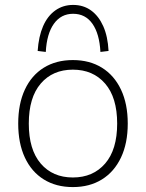

<svg xmlns="http://www.w3.org/2000/svg" viewBox="-20 -752 593 780"><path d="M276 8Q208 8 158 -23Q108 -54 81 -112Q54 -170 54 -250Q54 -330 81 -388Q108 -446 158 -477Q208 -508 276 -508Q344 -508 394 -477Q444 -446 471.5 -388Q499 -330 499 -250Q499 -170 471.5 -112Q444 -54 394 -23Q344 8 276 8ZM276 -31Q358 -31 407 -87.5Q456 -144 456 -250Q456 -356 407 -412.5Q358 -469 276 -469Q194 -469 145.5 -412.5Q97 -356 97 -250Q97 -144 145.5 -87.5Q194 -31 276 -31ZM166 -541 133 -545Q137 -604 155 -645.5Q173 -687 204.5 -709.5Q236 -732 277 -732Q319 -732 350 -709.5Q381 -687 399.5 -645.5Q418 -604 421 -545L388 -541Q384 -615 355.5 -655.5Q327 -696 277 -696Q228 -696 199 -655.5Q170 -615 166 -541Z"/></svg>

Font: Mulish ExtraLight ExtraLight
Style: Regular
Weight: 250
Version: Version 3.603